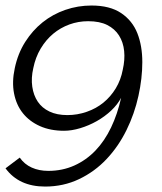

<svg xmlns="http://www.w3.org/2000/svg" viewBox="-24 -668 590 699"><path d="M29.8 -419.9Q41 -473.1 67.6 -515.1Q94.2 -557.1 131.1 -586.7Q168 -616.2 213.9 -632.1Q259.8 -647.9 309.1 -647.9Q376 -647.9 417 -620.4Q458 -592.8 476.1 -546.9Q494.1 -501 494.1 -441.9Q494.1 -382.8 480 -318.8Q465.8 -253.9 436.5 -194.3Q407.2 -134.8 364 -88.9Q320.8 -43 263.9 -15.9Q207 11.2 140.1 11.2Q44.9 11.2 -3.9 -55.2L47.9 -94.2Q64.9 -69.8 91.6 -57.9Q118.2 -45.9 151.9 -45.9Q203.1 -45.9 246.6 -65.4Q290 -85 323.5 -119.9Q356.9 -154.8 380.4 -203.9Q403.8 -252.9 417 -312Q403.8 -287.1 380.4 -265.1Q356.9 -243.2 328.4 -227.1Q299.8 -210.9 268.3 -201.4Q236.8 -191.9 209 -191.9Q159.2 -191.9 121.1 -209Q83 -226.1 59.1 -256.1Q35.2 -286.1 27.1 -328.1Q19 -370.1 29.8 -419.9ZM97.2 -419.9Q88.9 -383.8 93.5 -352.3Q98.1 -320.8 113.5 -297.9Q128.9 -274.9 156 -262Q183.1 -249 221.2 -249Q257.8 -249 292 -261Q326.2 -272.9 352.5 -294.4Q378.9 -315.9 397.5 -346.4Q416 -377 422.9 -414.1Q431.2 -450.2 428 -482.2Q424.8 -514.2 409.4 -538.6Q394 -563 366.5 -576.9Q338.9 -590.8 296.9 -590.8Q261.2 -590.8 228.5 -578.9Q195.8 -566.9 169.4 -544.9Q143.1 -522.9 124 -491Q105 -459 97.2 -419.9Z"/></svg>

Font: Anonymous Pro
Style: Italic
Weight: 400
Italic angle: -12°
Monospace: yes
Designer: Mark Simonson
Version: Version 1.003